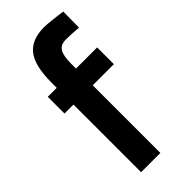

<svg xmlns="http://www.w3.org/2000/svg" viewBox="-232 -760 803 803"><g transform="rotate(-45 170.0 -358.0)"><path d="M192 -400V0H78V-400H25V-499H78V-530Q78 -629 112 -672.5Q146 -716 220 -716Q235 -716 260.5 -713Q286 -710 304 -708L323 -705L322 -611Q280 -615 249 -615Q217 -615 204.5 -594.5Q192 -574 192 -529V-499H317V-400Z"/></g></svg>

Font: TypoPRO Titillium Maps
Style: 800 wt
Weight: 800
Designer: Campivisivi
Foundry: Accademia di Belle Arti di Urbino and students of MA course of Visual design
Version: Version 001.001